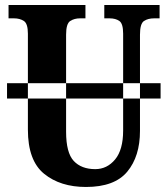

<svg xmlns="http://www.w3.org/2000/svg" viewBox="-20 -734 667 764"><path d="M8 -342V-403H619V-342ZM322 10Q436 10 486.5 -51Q537 -112 537 -213V-596Q537 -640 553 -650.5Q569 -661 593 -661H615V-714H395V-661H416Q440 -661 455 -650.5Q470 -640 470 -600V-215Q470 -138 438 -99.5Q406 -61 359 -61Q304 -61 273.5 -93.5Q243 -126 243 -210V-596Q243 -640 259.5 -650.5Q276 -661 298 -661H320V-714H14V-661H36Q59 -661 75 -650.5Q91 -640 91 -600V-218Q91 -95 155.5 -42.5Q220 10 322 10Z"/></svg>

Font: Noto Serif ExtraCondensed Extra
Style: Regular
Weight: 800
Width: 3
Designer: Monotype Design Team
Foundry: Monotype Imaging Inc.
Version: Version 1.002